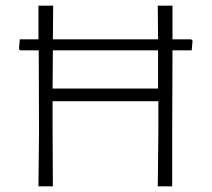

<svg xmlns="http://www.w3.org/2000/svg" viewBox="-20 -659 748 679"><path d="M168 -639 167 -520H539L538 -639H590V-520H656L661 -515L658 -481H590L589 -197V0H538L540 -194V-301H166V-197L167 0H116L118 -194L117 -481H52L47 -485L50 -520H116V-639ZM351 -346H539V-481H167L166 -346Z"/></svg>

Font: Alegreya Sans SC Light
Style: Regular
Weight: 300
Designer: Juan Pablo del Peral
Foundry: Huerta Tipografica
Version: Version 2.007